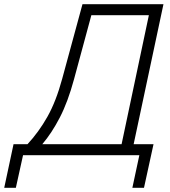

<svg xmlns="http://www.w3.org/2000/svg" viewBox="-101 -734 803 908"><path d="M-81 154 -37 -52H29Q82 -109 123 -181.5Q164 -254 193 -361L289 -714H672L531 -52H625L580 154H525L558 0H8L-26 154ZM99 -52H474L603 -662H331L249 -359Q220 -252 182 -178.5Q144 -105 99 -52Z"/></svg>

Font: Noto Sans Light
Style: Italic
Weight: 300
Italic angle: -12°
Designer: Monotype Design Team
Foundry: Monotype Imaging Inc.
Version: Version 2.013; ttfautohint (v1.8.4.7-5d5b)